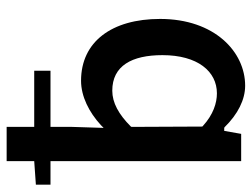

<svg xmlns="http://www.w3.org/2000/svg" viewBox="-110 -636 758 578"><g transform="rotate(-90 269.0 -347.0)"><path d="M177 -332C214 -369 249 -388 285 -388C360 -388 392 -329 392 -237C392 -131 343 -73 277 -73C248 -73 213 -84 179 -115L177 -117L176 -330ZM176 -574H345V-623H176V-706H73V-623L2 -618V-574H73V0H155L164 -51H173L175 -50C214 -10 258 12 300 12C402 12 501 -80 501 -244C501 -390 432 -482 315 -482C268 -482 220 -458 181 -422L173 -414L176 -509Z"/></g></svg>

Font: Falling Sky
Style: Light
Weight: 400
Designer: Paul D. Hunt
Foundry: Adobe Systems Incorporated
Version: Version 1.02